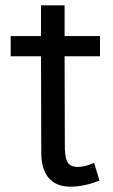

<svg xmlns="http://www.w3.org/2000/svg" viewBox="-20 -685 425 720"><path d="M355 -549.8V-474.1H222.2L223.1 -147Q222.2 -98.6 231.9 -78.9Q241.7 -59.1 272.9 -59.1Q297.9 -59.1 333 -74.2L353 -7.8Q294.4 15.1 245.1 15.1Q189.5 15.1 161.6 -18.8Q133.8 -52.7 134.8 -116.2L133.8 -474.1H20V-549.8H133.8V-665H222.2V-549.8Z"/></svg>

Font: Stilu
Style: Regular
Weight: 400
Designer: Genilson Lima Santos
Foundry: Genilson Lima Santos
Version: Version 1.200;PS 001.200;hotconv 1.0.88;makeotf.lib2.5.64775